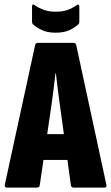

<svg xmlns="http://www.w3.org/2000/svg" viewBox="-20 -849 503 869"><path d="M11 0Q-1 0 2 -14L139 -645Q141 -655 152 -655H312Q323 -655 325 -645L461 -15Q465 0 453 0H313Q303 0 301 -10L250 -381Q245 -415 241 -449Q237 -483 233 -517H231Q227 -483 223 -449Q219 -415 214 -381L160 -11Q159 0 147 0ZM155 -125 174 -242H285L307 -125ZM232 -701Q195 -701 169.5 -713Q144 -725 129 -739Q125 -743 125 -752V-819Q125 -835 138 -825Q157 -812 179.5 -804Q202 -796 232 -796Q263 -796 285.5 -804Q308 -812 326 -825Q331 -830 335 -828Q339 -826 339 -819V-752Q339 -743 335 -739Q319 -724 294 -712.5Q269 -701 232 -701Z"/></svg>

Font: Sofia Sans Extra Condensed Black
Style: Regular
Weight: 900
Designer: Botio Nikoltchev, Ani Petrova
Foundry: lettersoup
Version: Version 4.101